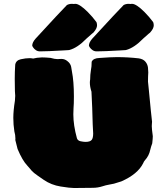

<svg xmlns="http://www.w3.org/2000/svg" viewBox="-20 -947 863 992"><path d="M362.3 24.4Q341.3 24.4 293.2 16.6Q245.1 8.8 207 -17.1Q168.9 -43 156.5 -53Q144 -63 134.3 -76.2Q127.9 -84 121.1 -91.3Q95.7 -117.7 70.8 -177.2Q65.4 -200.2 59.1 -223.6L59.6 -230.5Q59.6 -250 54.2 -268.1Q48.8 -302.7 48.8 -337.9Q48.8 -375 57.1 -426.8Q58.6 -440.4 58.6 -452.1Q58.6 -463.9 57.1 -475.6Q56.2 -502.4 56.2 -539.1Q56.2 -576.2 58.6 -612.8Q62.5 -635.3 87.6 -640.9Q112.8 -646.5 132.8 -646.5Q142.1 -646.5 151.4 -644.5L171.4 -648.4Q174.8 -648.4 177.7 -648.9Q187.5 -650.4 196.8 -650.4Q214.8 -650.4 241.2 -647.9Q263.2 -641.6 276.4 -641.6Q281.2 -641.6 297.4 -642.6Q314.5 -642.6 328.1 -631.3Q344.2 -619.1 347.7 -601.6Q349.1 -589.8 351.6 -578.1Q361.8 -526.9 361.8 -449.2Q361.8 -407.7 359.9 -388.2Q358.9 -372.1 358.9 -356Q358.9 -300.3 377.4 -232.9Q381.3 -220.2 397 -217Q412.6 -213.9 421.9 -213.9Q445.8 -213.9 454.1 -224.6Q461.4 -234.4 461.4 -257.8L459 -303.7Q457 -391.1 452.6 -473.1Q444.3 -499 444.3 -520Q444.3 -528.8 445.8 -536.6Q445.8 -560.5 449.7 -584.5Q453.6 -601.6 453.6 -627.9Q461.9 -646.5 493.7 -647.5Q553.2 -651.9 584 -651.9Q641.1 -651.9 696.8 -645.5Q719.7 -642.1 731.2 -628.4Q742.7 -614.7 744.6 -597.2Q746.1 -584.5 746.1 -572.3Q746.1 -562.5 745.1 -552.7L744.6 -525.4Q746.1 -503.9 749 -482.4L759.3 -376Q762.7 -347.2 765.6 -317.9Q765.6 -310.5 764.6 -303.7Q764.2 -299.3 764.2 -294.9Q764.2 -281.7 769.5 -243.2Q769.5 -233.4 766.6 -206.5Q760.3 -189.9 756.3 -172.9Q750 -142.1 729 -119.1Q723.1 -112.8 719.7 -103.5Q691.4 -46.9 606.9 -9.8Q596.7 -5.9 568.8 2Q556.6 4.9 544.4 6.8Q526.4 9.8 509.3 15.6Q484.9 23.4 459.5 23.4ZM479.5 -681.6Q467.3 -681.6 458.3 -688Q449.2 -694.3 444.3 -701.7Q439.5 -709 439.5 -711.4Q439.5 -727.5 456.5 -747.1L461.4 -752.4Q588.4 -890.6 618.7 -920.9Q629.9 -927.2 645 -927.2Q650.4 -927.2 656.2 -926.3L656.7 -926.8Q657.2 -926.8 662.1 -927.2Q684.1 -927.2 726.6 -884.8Q751 -860.4 771.5 -832.5Q774.4 -823.7 774.4 -816.4Q774.4 -800.3 757.3 -780.8Q754.4 -776.9 749.5 -773.9L720.2 -748Q673.3 -699.7 630.9 -688.5Q628.9 -688 626 -688L601.1 -686.5Q517.1 -681.6 479.5 -681.6ZM186.5 -681.6Q174.3 -681.6 165.3 -688Q156.2 -694.3 151.4 -701.7Q146.5 -709 146.5 -711.4Q146.5 -727.5 163.6 -747.1L168.5 -752.4Q295.4 -890.6 325.7 -920.9Q336.9 -927.2 352.1 -927.2Q357.4 -927.2 363.3 -926.3L363.8 -926.8Q364.3 -926.8 369.1 -927.2Q391.1 -927.2 433.6 -884.8Q458 -860.4 478.5 -832.5Q481.4 -823.7 481.4 -816.4Q481.4 -800.3 464.4 -780.8Q461.4 -776.9 456.5 -773.9L427.2 -748Q380.4 -699.7 337.9 -688.5Q335.9 -688 333 -688L308.1 -686.5Q224.1 -681.6 186.5 -681.6Z"/></svg>

Font: Kaph
Style: Regular
Weight: 400
Designer: GGBotNet
Foundry: f0n7.com
Version: 1.10